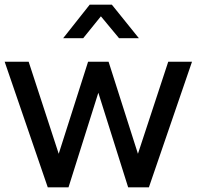

<svg xmlns="http://www.w3.org/2000/svg" viewBox="-20 -804 844 824"><path d="M0 -539H103L232 -144L358 -539H446L572 -144L702 -539H804L619 0H530L402 -406L274 0H185ZM365 -784H460L576 -640H491L413 -734L337 -640H251Z"/></svg>

Font: BLUETTI 2.0 Normal
Style: Normal
Weight: 400
Designer: Stijn de Vries
Foundry: tokotype
Version: Version 2.005;October 31, 2023;FontCreator 14.0.0.2814 64-bi